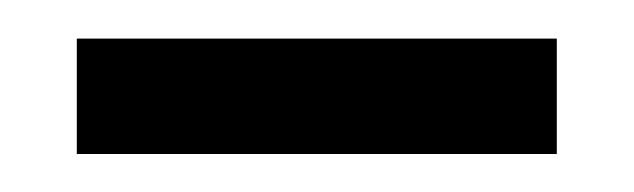

<svg xmlns="http://www.w3.org/2000/svg" viewBox="-20 -295 330 100"><path d="M270 -274.9V-214.8H20V-274.9Z"/></svg>

Font: Chandrasa
Style: Regular
Weight: 400
Designer: R.S. Wihananto
Foundry: R.S. Wihananto
Version: Version 2.0.1